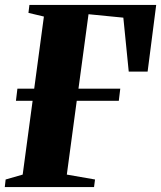

<svg xmlns="http://www.w3.org/2000/svg" viewBox="-28 -763 658 783"><path d="M-8.5 0 -5 -31 64.5 -51 105 -352H37L43 -401.5H111.5L151 -695.5L88 -710.5L92 -743H609L574 -471H497L475 -691L333 -705L292 -401.5H462.5L456.5 -352H285L244.5 -51L359.5 -31L355.5 0Z"/></svg>

Font: Merriweather 96pt Black
Style: Italic
Weight: 900
Italic angle: -7.8°
Version: Version 2.101